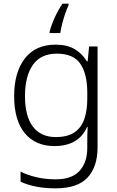

<svg xmlns="http://www.w3.org/2000/svg" viewBox="-20 -785 639 1045"><path d="M283 -542Q345 -542 386.5 -517.5Q428 -493 453 -451H457L465 -532H511V17Q511 122 457 181Q403 240 282 240Q222 240 175.5 230.5Q129 221 92 204V149Q129 168 178 179.5Q227 191 284 191Q371 191 413 145Q455 99 455 20V-11Q455 -32 455.5 -53.5Q456 -75 457 -94H454Q408 10 276 10Q173 10 115 -60Q57 -130 57 -262Q57 -391 115 -466.5Q173 -542 283 -542ZM289 -493Q202 -493 159 -432Q116 -371 116 -261Q116 -153 159 -96Q202 -39 283 -39Q349 -39 386.5 -65.5Q424 -92 439.5 -139Q455 -186 455 -246V-281Q455 -382 417.5 -437.5Q380 -493 289 -493ZM353 -756Q345 -740 335.5 -712.5Q326 -685 318.5 -655.5Q311 -626 308 -605H250V-612Q258 -645 277 -687.5Q296 -730 320 -765H353Z"/></svg>

Font: Noto Sans Gurmukhi UI Light
Style: Regular
Weight: 300
Designer: Jelle Bosma - Monotype Design Team
Foundry: Monotype Imaging Inc.
Version: Version 2.004; ttfautohint (v1.8.4.7-5d5b)